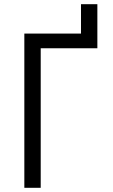

<svg xmlns="http://www.w3.org/2000/svg" viewBox="-20 -895 540 915"><path d="M96 0V-735H366V-875H444V-665H174V0Z"/></svg>

Font: Iosevka Fuck
Style: Regular
Weight: 400
Monospace: yes
Designer: Belleve Invis
Foundry: Belleve Invis
Version: Version 28.0.7; ttfautohint (v1.8.3)